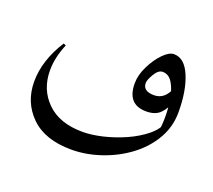

<svg xmlns="http://www.w3.org/2000/svg" viewBox="-69 -278 559 503"><g transform="rotate(20 210.5 -26.5)"><path d="M379.4 -14.2 401.9 -50.8Q401.9 -9.3 381.3 25.4Q360.8 60.1 326.9 85Q293 109.9 252.2 123.5Q211.4 137.2 171.4 137.2Q97.2 137.2 58.1 98.6Q19 60.1 19 2.4Q19 -56.2 57.6 -117.2L64.5 -114.3Q47.9 -75.2 47.9 -39.1Q47.9 14.2 83.3 48.8Q118.7 83.5 183.1 83.5Q208 83.5 238.8 76.2Q269.5 68.8 299.1 55.7Q328.6 42.5 350.6 24.7Q372.6 6.8 379.4 -14.2ZM367.2 29.3Q372.6 7.8 373.3 -20.5Q374 -48.8 369.6 -75.2Q365.2 -101.6 354.7 -118.9Q344.2 -136.2 327.1 -136.2Q314.9 -136.2 304.9 -119.1Q294.9 -102.1 294.9 -93.8Q294.9 -70.8 326.2 -70.8Q356.9 -70.8 370.1 -108.4L381.3 -74.2Q373.5 -51.3 360.1 -37.6Q346.7 -23.9 321.3 -23.9Q268.1 -23.9 268.1 -83Q268.1 -106 280.3 -130.9Q292.5 -155.8 309.1 -172.9Q325.7 -189.9 338.9 -189.9Q368.7 -189.9 385.3 -150.1Q401.9 -110.4 401.9 -50.8Q396 -26.4 387.2 -6.8Q378.4 12.7 367.2 29.3Z"/></g></svg>

Font: Lateef ExtraLight
Style: Regular
Weight: 200
Designer: SIL International
Foundry: SIL International
Version: Version 4.200